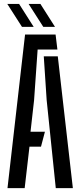

<svg xmlns="http://www.w3.org/2000/svg" viewBox="-20 -980 418 1000"><path d="M19 0 110.5 -800H269.5L279 -722H176L157.5 -458L139 -294H214L193.5 -216H133.5L108.5 0ZM270.5 0 223 -459 208 -686.5H281L359.5 0ZM94.5 -840 18 -959.5H79.5L155.5 -840ZM205.5 -840 129 -959.5H190.5L266.5 -840Z"/></svg>

Font: Big Shoulders Stencil Display Thin SemiBold
Style: Regular
Weight: 600
Version: Version 2.001